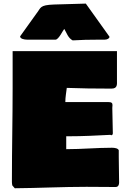

<svg xmlns="http://www.w3.org/2000/svg" viewBox="-20 -1010 678 1046"><path d="M89.5 -811.9C89.5 -799.2 110.4 -793.9 128.9 -793.9H282.2C299.8 -793.9 323.2 -845.7 330.1 -852.5C342.8 -832 350.6 -802.7 376 -790C422.9 -793 466.8 -793.9 516.6 -793.9H549.8C565.4 -793.9 576.5 -801.1 576.5 -809.9L447.5 -990.4L274.4 -985.4C193.4 -982.4 204.1 -967.8 178.7 -936.5ZM44.9 -17.6C44.9 -12.7 45.9 -6.8 46.9 0L60.5 15.6C190.4 14.6 319.3 7.8 451.2 7.8C504.9 7.8 557.6 8.8 609.4 8.8C625 8.8 628.9 -3.9 628.9 -15.6C628.9 -62.5 627 -107.4 627 -154.3V-191.4C623 -202.1 605.5 -205.1 589.8 -205.1C506.8 -205.1 426.8 -197.3 340.8 -197.3V-267.6H353.5C431.6 -267.6 504.9 -271.5 582 -275.4C583 -274.4 585 -273.4 586.9 -273.4C590.8 -273.4 593.8 -276.4 594.7 -283.2C594.7 -330.1 591.8 -375 591.8 -421.9C591.8 -426.8 592.8 -432.6 592.8 -437.5C592.8 -448.2 588.9 -454.1 568.4 -454.1H335.9C335.9 -480.5 340.8 -504.9 343.8 -531.2C421.9 -528.3 496.1 -527.3 574.2 -527.3H587.9C621.1 -527.3 617.2 -551.8 617.2 -571.3V-731.4H48.8V-529.3C48.8 -362.3 44.9 -203.1 44.9 -36.1Z"/></svg>

Font: Bowlby One SC
Style: Regular
Weight: 400
Width: 1
Version: Version 1.2